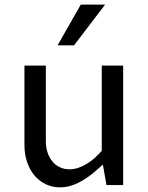

<svg xmlns="http://www.w3.org/2000/svg" viewBox="-20 -802 640 832"><path d="M85.9 -517.6H178.7V-189.5Q178.7 -162.6 186.3 -140.4Q193.8 -118.2 207.3 -102.1Q220.7 -85.9 239.5 -77.1Q258.3 -68.4 281.2 -68.4Q301.3 -68.4 320.6 -75.2Q339.8 -82 357.7 -93Q375.5 -104 391.4 -118.4Q407.2 -132.8 420.9 -148.4V-517.6H513.7V0H441.4L425.8 -88.9Q407.7 -72.3 387.2 -54.9Q366.7 -37.6 343.5 -23.2Q320.3 -8.8 294.4 0.5Q268.6 9.8 240.2 9.8Q207 9.8 179 -3.4Q150.9 -16.6 130.1 -40.8Q109.4 -64.9 97.7 -98.9Q85.9 -132.8 85.9 -173.8ZM229.5 -605.5 330.1 -782.2H435.5L300.8 -605.5Z"/></svg>

Font: Proza Libre
Style: Regular
Weight: 400
Designer: Jasper de Waard
Foundry: Jasper de Waard
Version: Version 1.001; ttfautohint (v1.4.1.8-43bc)